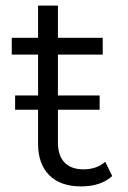

<svg xmlns="http://www.w3.org/2000/svg" viewBox="-20 -661 456 686"><path d="M270 5Q196 5 156 -35Q116 -75 116 -148V-269H34V-320H116V-466H22V-526H116V-641H187V-526H347V-466H187V-320H336V-269H187V-152Q187 -105 210.5 -80.5Q234 -56 278 -56Q326 -56 356 -83L381 -32Q340 5 270 5Z"/></svg>

Font: Belfius21
Style: Regular
Weight: 400
Designer: Montserrat's base design by Julieta Ulanovsky, modified by Coast SPRL for Belfius Bank NV.
Foundry: Montserrat's base design by Julieta Ulanovsky, modified by Coast SPRL for Belfius Bank NV.
Version: Version 2.000;FEAKit 1.0